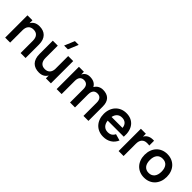

<svg xmlns="http://www.w3.org/2000/svg" viewBox="232 -2038 3289 3289"><g transform="rotate(45 1877.0 -393.0)"><path d="M442.5 -297.5Q442.5 -367 410.2 -404.5Q378 -442 316.5 -442Q255 -442 222.2 -404.8Q189.5 -367.5 189.5 -297.5V0H69V-540H189.5V-469.5Q199.5 -488 213.8 -503.5Q228 -519 247.5 -530.5Q267 -542 291.8 -548.5Q316.5 -555 348 -555Q396.5 -555 436 -541Q475.5 -527 503.8 -498.5Q532 -470 547.5 -426.2Q563 -382.5 563 -322.5V0H442.5Z M970.5 -617.5H879L956 -802.5H1047.5ZM803.5 -243Q803.5 -173.5 835.8 -135.8Q868 -98 929.5 -98Q986 -98 1018.2 -129.8Q1050.5 -161.5 1055.5 -221.5V-540H1177V0H1055.5V-69Q1045.5 -51 1031.2 -35.8Q1017 -20.5 997.8 -9Q978.5 2.5 953.8 8.8Q929 15 898 15Q849.5 15 810 1Q770.5 -13 742.2 -41.5Q714 -70 698.5 -113.8Q683 -157.5 683 -217.5V-540H803.5Z M1640.5 -322.5Q1640.5 -349.5 1634.5 -371.8Q1628.5 -394 1616 -409.5Q1603.5 -425 1584.2 -433.5Q1565 -442 1539 -442Q1513 -442 1493.5 -433.5Q1474 -425 1461.5 -409.5Q1449 -394 1442.8 -371.8Q1436.5 -349.5 1436.5 -322.5V0H1316V-540H1436.5V-475Q1445 -492 1457 -506.5Q1469 -521 1485.2 -531.8Q1501.5 -542.5 1522.5 -548.8Q1543.5 -555 1569.5 -555Q1691 -555 1735.5 -469.5Q1746.5 -488 1761.5 -503.8Q1776.5 -519.5 1795.5 -530.8Q1814.5 -542 1837.2 -548.5Q1860 -555 1886.5 -555Q1983.5 -555 2034.8 -502.8Q2086 -450.5 2086 -347.5V0H1965.5V-322.5Q1965.5 -349.5 1959.5 -371.8Q1953.5 -394 1941 -409.5Q1928.5 -425 1909.5 -433.5Q1890.5 -442 1864 -442Q1812 -442 1786.8 -409.5Q1761.5 -377 1761.5 -322.5L1760.5 -323V0H1640.5Z M2455.5 -96Q2502 -96 2532.5 -115.2Q2563 -134.5 2581 -173L2700 -139Q2668.5 -65 2605 -25Q2541.5 15 2455.5 15Q2395 15 2345.2 -5.8Q2295.5 -26.5 2260.2 -64.2Q2225 -102 2205.5 -154.5Q2186 -207 2186 -270Q2186 -334 2205.8 -386.5Q2225.5 -439 2261 -476.5Q2296.5 -514 2345.8 -534.5Q2395 -555 2454.5 -555Q2519 -555 2568.2 -532.5Q2617.5 -510 2650 -468.5Q2682.5 -427 2697 -368.2Q2711.5 -309.5 2706 -236.5H2315.5Q2323.5 -169.5 2359.8 -132.8Q2396 -96 2455.5 -96ZM2583.5 -327.5Q2579 -385 2545.2 -416.5Q2511.5 -448 2454.5 -448Q2399.5 -448 2364.8 -416.5Q2330 -385 2318.5 -327.5Z M3121.5 -438Q3110 -440.5 3095.8 -441.2Q3081.5 -442 3064.5 -442Q3003.5 -442 2970.5 -404.8Q2937.5 -367.5 2937.5 -297.5V0H2817V-540H2937.5V-469.5Q2947.5 -488 2961.8 -503.5Q2976 -519 2995.5 -530.5Q3015 -542 3039.8 -548.5Q3064.5 -555 3096 -555Q3102.5 -555 3108.8 -554.8Q3115 -554.5 3121.5 -554Z M3445 15Q3384.5 15 3335 -6Q3285.5 -27 3250.2 -64.5Q3215 -102 3195.8 -154.5Q3176.5 -207 3176.5 -270Q3176.5 -333 3196 -385.5Q3215.5 -438 3250.8 -475.8Q3286 -513.5 3335.5 -534.2Q3385 -555 3445 -555Q3506 -555 3555.5 -534.2Q3605 -513.5 3640.5 -475.8Q3676 -438 3695.2 -385.5Q3714.5 -333 3714.5 -270Q3714.5 -207 3695 -154.5Q3675.5 -102 3640.2 -64.2Q3605 -26.5 3555.2 -5.8Q3505.5 15 3445 15ZM3445 -98Q3479 -98 3505.5 -109.8Q3532 -121.5 3550 -143.8Q3568 -166 3577.5 -198Q3587 -230 3587 -270Q3587 -310.5 3577.8 -342.5Q3568.5 -374.5 3550.5 -396.8Q3532.5 -419 3506 -430.5Q3479.5 -442 3445 -442Q3376 -442 3340 -396.8Q3304 -351.5 3304 -270Q3304 -229.5 3313.2 -197.5Q3322.5 -165.5 3340.5 -143.5Q3358.5 -121.5 3384.8 -109.8Q3411 -98 3445 -98Z"/></g></svg>

Font: Vela Sans Bd
Style: Bold
Weight: 700
Designer: Principal design: Mikhail Sharanda - project Manrope.
Design modification: Ravid Balaliev
Foundry: Mikhail Sharanda
Version: Version 1.001